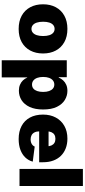

<svg xmlns="http://www.w3.org/2000/svg" viewBox="596 -1364 972 2204"><g transform="rotate(90 1082.0 -262.0)"><path d="M312 9.8Q223.6 9.8 160.2 -25.1Q96.7 -60.1 63 -123Q29.3 -186 29.3 -270Q29.3 -354 63 -416.7Q96.7 -479.5 160.2 -514.6Q223.6 -549.8 312 -549.8Q400.4 -549.8 463.4 -514.6Q526.4 -479.5 560.1 -416.7Q593.8 -354 593.8 -270Q593.8 -186 560.1 -123Q526.4 -60.1 463.4 -25.1Q400.4 9.8 312 9.8ZM312 -137.2Q336.9 -137.2 355.5 -153.1Q374 -168.9 383.8 -199Q393.6 -229 393.6 -271Q393.6 -313.5 383.8 -342.8Q374 -372.1 355.5 -387.5Q336.9 -402.8 312 -402.8Q286.6 -402.8 267.8 -387.5Q249 -372.1 239.3 -342.8Q229.5 -313.5 229.5 -271Q229.5 -229 239.3 -199Q249 -168.9 267.8 -153.1Q286.6 -137.2 312 -137.2Z M671.9 204.1V-542.5H866.2V-450.2H870.6Q881.8 -478 902.6 -500.7Q923.3 -523.4 953.4 -536.6Q983.4 -549.8 1022.9 -549.8Q1078.6 -549.8 1127.2 -520.5Q1175.8 -491.2 1206.3 -429.4Q1236.8 -367.7 1236.8 -271Q1236.8 -178.2 1207.8 -116.2Q1178.7 -54.2 1129.6 -23.4Q1080.6 7.3 1021 7.3Q983.4 7.3 953.6 -5.1Q923.8 -17.6 903.1 -39.1Q882.3 -60.5 871.1 -88.4H868.2V204.1ZM950.7 -143.6Q977.5 -143.6 996.3 -158.7Q1015.1 -173.8 1025.1 -202.6Q1035.2 -231.4 1035.2 -271Q1035.2 -311 1025.1 -339.6Q1015.1 -368.2 996.3 -383.8Q977.5 -399.4 950.7 -399.4Q923.8 -399.4 904.1 -383.8Q884.3 -368.2 873.8 -339.6Q863.3 -311 863.3 -271Q863.3 -231.9 873.8 -203.4Q884.3 -174.8 904.1 -159.2Q923.8 -143.6 950.7 -143.6Z M1576.2 9.8Q1489.3 9.8 1426.3 -23.7Q1363.3 -57.1 1329.3 -119.9Q1295.4 -182.6 1295.4 -270Q1295.4 -354 1329.6 -417Q1363.8 -480 1425.5 -514.9Q1487.3 -549.8 1571.3 -549.8Q1632.8 -549.8 1682.9 -530.5Q1732.9 -511.2 1768.6 -475.1Q1804.2 -439 1823.2 -387.5Q1842.3 -335.9 1842.3 -271.5V-225.6H1356V-333.5H1751L1659.7 -311Q1659.7 -343.8 1649.7 -366.2Q1639.6 -388.7 1620.6 -400.4Q1601.6 -412.1 1573.7 -412.1Q1545.4 -412.1 1526.4 -400.4Q1507.3 -388.7 1497.6 -366.2Q1487.8 -343.8 1487.8 -311V-232.4Q1487.8 -196.8 1499 -173.6Q1510.3 -150.4 1531.2 -138.9Q1552.2 -127.4 1580.1 -127.4Q1600.6 -127.4 1616.9 -133.1Q1633.3 -138.7 1645 -149.2Q1656.7 -159.7 1662.6 -174.3L1835.4 -151.9Q1822.3 -102.5 1787.4 -66.2Q1752.4 -29.8 1699 -10Q1645.5 9.8 1576.2 9.8Z M2115.2 -727.5V0H1918.9V-727.5Z"/></g></svg>

Font: Inter 16pt Black
Style: Regular
Weight: 900
Version: Version 4.001;git-66647c0bb